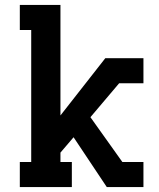

<svg xmlns="http://www.w3.org/2000/svg" viewBox="-20 -755 640 775"><path d="M411 0 277 -201 224 -139V-101H270V0H60V-101H106V-634H60V-735H224V-289L405 -520H559V-419H461L345 -282L474 -101H559V0Z"/></svg>

Font: Iosevka HT Extended
Style: Bold
Weight: 700
Width: 7
Monospace: yes
Designer: Belleve Invis
Foundry: Belleve Invis
Version: Version 32.3.0; ttfautohint (v1.8.4)